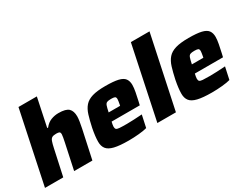

<svg xmlns="http://www.w3.org/2000/svg" viewBox="-80 -1223 2173 1712"><g transform="rotate(-30 1006.5 -367.5)"><path d="M3 0 159 -743H348L287 -452H296Q326 -490 363.5 -504Q401 -518 439 -518Q516 -518 543.5 -491Q571 -464 571 -409Q571 -389 566 -357Q561 -325 554 -292L491 0H303L359 -262Q364 -286 368 -307.5Q372 -329 372 -339Q372 -359 362.5 -364Q353 -369 331 -369Q302 -369 288 -361Q274 -353 266 -331Q258 -309 249 -267L191 0Z M863 8Q768 8 715 -5Q662 -18 640.5 -46Q619 -74 619 -118Q619 -146 623 -179.5Q627 -213 635 -254Q650 -324 665.5 -374Q681 -424 709 -456Q737 -488 787.5 -503Q838 -518 922 -518Q1007 -518 1053.5 -507Q1100 -496 1118.5 -471Q1137 -446 1137 -406Q1137 -377 1129 -335Q1121 -293 1112 -254L1103 -215H813Q810 -204 807.5 -189Q805 -174 805 -167Q805 -149 812.5 -141Q820 -133 845 -131Q870 -129 921 -129Q949 -129 992.5 -131Q1036 -133 1078 -136L1051 -11Q1020 -2 967 3Q914 8 863 8ZM831 -299H949L952 -313Q955 -331 957 -342.5Q959 -354 959 -363Q959 -383 947.5 -388Q936 -393 910 -393Q882 -393 868 -387.5Q854 -382 847 -362Q840 -342 831 -299Z M1160 0 1316 -743H1508L1351 0Z M1720 8Q1625 8 1572 -5Q1519 -18 1497.5 -46Q1476 -74 1476 -118Q1476 -146 1480 -179.5Q1484 -213 1492 -254Q1507 -324 1522.5 -374Q1538 -424 1566 -456Q1594 -488 1644.5 -503Q1695 -518 1779 -518Q1864 -518 1910.5 -507Q1957 -496 1975.5 -471Q1994 -446 1994 -406Q1994 -377 1986 -335Q1978 -293 1969 -254L1960 -215H1670Q1667 -204 1664.5 -189Q1662 -174 1662 -167Q1662 -149 1669.5 -141Q1677 -133 1702 -131Q1727 -129 1778 -129Q1806 -129 1849.5 -131Q1893 -133 1935 -136L1908 -11Q1877 -2 1824 3Q1771 8 1720 8ZM1688 -299H1806L1809 -313Q1812 -331 1814 -342.5Q1816 -354 1816 -363Q1816 -383 1804.5 -388Q1793 -393 1767 -393Q1739 -393 1725 -387.5Q1711 -382 1704 -362Q1697 -342 1688 -299Z"/></g></svg>

Font: Saira ExtraBold
Style: Italic
Weight: 800
Italic angle: -12°
Designer: Hector Gatti with collaboration of the Omnibus-Type team
Foundry: Omnibus-Type
Version: Version 1.100; ttfautohint (v1.8.3)